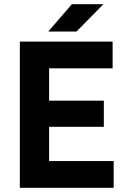

<svg xmlns="http://www.w3.org/2000/svg" viewBox="-20 -899 629 919"><path d="M75 -700H519V-572H215V-417H477V-292H215V-128H524V0H75ZM324 -879H475L346 -748H211Z"/></svg>

Font: Oak Sans
Style: Bold
Weight: 700
Designer: Erik Kennedy, Walven
Foundry: Erik Kennedy, Walven
Version: Version 1.000